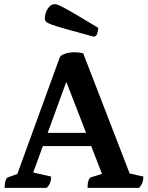

<svg xmlns="http://www.w3.org/2000/svg" viewBox="-20 -908 716 928"><path d="M2.5 0Q2.5 -21.9 7 -35.1Q11.5 -48.4 18.5 -50.9L88.8 -76.1L53.5 -38.8L267.8 -627.9Q271.7 -638.6 284.8 -644.6Q298 -650.6 312.8 -653Q327.6 -655.5 337.7 -655.5Q349.1 -655.5 360.1 -654.3Q371.1 -653.1 382.2 -650.2L617 -42.7L578.2 -75.8L673.1 -54.6Q673.1 -38.9 668.8 -26.6Q664.6 -14.3 652.3 0H403.1Q403.1 -21.9 407.6 -35.1Q412.1 -48.4 419.1 -50.9L489.8 -72.9L482.1 -43.9L281.2 -562.1L318.9 -563.2L128.5 -41.1L121.4 -78.5L227.1 -54.6Q227.1 -38.9 223.1 -26.6Q219.2 -14.3 205.7 0ZM164.5 -202 178.2 -265.7H426.7L442.5 -202ZM432.8 -730.8Q348.1 -753.9 299.9 -767.4Q251.7 -780.9 229.9 -788.9Q208.2 -796.8 202.5 -803.2Q196.8 -809.6 196.8 -817.9Q196.8 -844.9 211.1 -866.5Q225.4 -888.1 244.8 -888.1Q251.7 -888.1 262.5 -883.6Q273.4 -879.2 295.4 -867.3Q317.4 -855.5 355.7 -832.7Q393.9 -809.9 454.5 -773.7Q454.5 -758.3 449.4 -744.6Q444.4 -730.8 432.8 -730.8Z"/></svg>

Font: Petrona
Style: Regular
Weight: 400
Designer: Ringo R. Seeber
Foundry: Ringo R. Seeber
Version: Version 2.001; ttfautohint (v1.8.3)